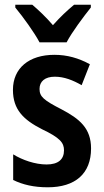

<svg xmlns="http://www.w3.org/2000/svg" viewBox="-20 -786 440 816"><path d="M148 -606H263C286 -650 335 -715 366 -754V-766H295C264 -740 238 -716 205 -679C175 -714 143 -744 117 -766H45V-754C78 -714 126 -648 148 -606ZM367 -155C367 -241 318 -281 242 -321C166 -360 148 -375 148 -408C148 -440 171 -460 213 -460C253 -460 290 -445 327 -424L362 -513C314 -539 266 -553 211 -553C104 -553 35 -497 35 -404C35 -320 80 -277 158 -237C236 -200 252 -179 252 -147C252 -109 228 -87 178 -87C129 -87 75 -106 36 -130V-21C77 -1 124 10 183 10C300 10 367 -48 367 -155Z"/></svg>

Font: Noto Sans Thai Cond SemBd
Style: Regular
Weight: 600
Width: 3
Designer: Monotype Design Team
Foundry: Monotype Imaging Inc.
Version: Version 2.002